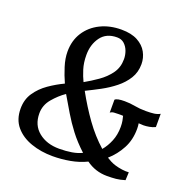

<svg xmlns="http://www.w3.org/2000/svg" viewBox="-133 -886 1024 1027"><g transform="rotate(20 379.0 -373.0)"><path d="M272 9Q205.5 9 149 -10.8Q92.5 -30.5 58.5 -70.5Q24.5 -110.5 24.5 -172.5Q24.5 -224.5 50.8 -263Q77 -301.5 117.5 -329.8Q158 -358 201.5 -378.5Q183.5 -418 169.8 -461.8Q156 -505.5 156 -544.5Q156 -607.5 186.2 -654.5Q216.5 -701.5 269 -727.5Q321.5 -753.5 388 -753.5Q444.5 -753.5 480.5 -734Q516.5 -714.5 533.8 -683Q551 -651.5 551 -616Q551 -570 528.8 -534Q506.5 -498 471 -469.8Q435.5 -441.5 394 -419.2Q352.5 -397 314.5 -378.5Q356.5 -302 404.2 -235.5Q452 -169 509 -118.5Q531.5 -145 546.5 -181.5Q561.5 -218 561.5 -262.5Q561.5 -282 558.8 -296.8Q556 -311.5 553 -323Q546.5 -323.5 541.2 -323.5Q536 -323.5 528 -323.5Q513.5 -323.5 501.2 -322.5Q489 -321.5 480 -314.5V-388Q491 -399.5 534.5 -399.5Q565.5 -399.5 594.2 -394Q623 -388.5 658 -388.5Q686 -388.5 704.8 -391Q723.5 -393.5 738.5 -402V-326.5Q723.5 -319 705.2 -315.8Q687 -312.5 672.5 -312.5Q658 -312.5 645 -314Q647.5 -299 647.5 -283Q647.5 -220 621.2 -170.8Q595 -121.5 553.5 -85Q565 -77.5 577.8 -71Q590.5 -64.5 605 -60Q624.5 -54 646.2 -51Q668 -48 685 -49.5L683 -4Q655.5 4.5 632.5 6.8Q609.5 9 581.5 9Q515.5 9 462.5 -29.5Q420.5 -9 371 0Q321.5 9 272 9ZM292.5 -420Q329 -440.5 366.2 -466.5Q403.5 -492.5 428.8 -527.2Q454 -562 454 -609Q454 -632.5 445.8 -654.8Q437.5 -677 421.2 -691.8Q405 -706.5 380 -706.5Q319 -706.5 288 -664.2Q257 -622 257 -562Q257 -518 268.2 -482.2Q279.5 -446.5 292.5 -420ZM291 -40.5Q330.5 -40.5 362.8 -46Q395 -51.5 419.5 -63.5Q371.5 -108 339 -150.8Q306.5 -193.5 280.5 -237.2Q254.5 -281 226.5 -328.5Q190 -303.5 158.8 -266.5Q127.5 -229.5 127.5 -182.5Q127.5 -115.5 173.8 -78Q220 -40.5 291 -40.5Z"/></g></svg>

Font: Merriweather
Style: Italic
Weight: 400
Italic angle: -7.8°
Designer: Eben Sorkin
Foundry: Eben Sorkin
Version: Version 2.100